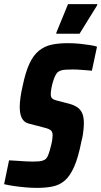

<svg xmlns="http://www.w3.org/2000/svg" viewBox="-38 -906 493 934"><path d="M142 8Q116 8 87 5.5Q58 3 30.5 -1Q3 -5 -18 -10L6 -126Q29 -125 49.5 -123.5Q70 -122 88.5 -121Q107 -120 120 -120Q138 -120 149.5 -121Q161 -122 170.5 -125Q180 -128 186 -134Q191 -139 195.5 -149.5Q200 -160 204 -174Q208 -188 211.5 -202.5Q215 -217 216.5 -229Q218 -241 218 -248Q218 -260 214 -266.5Q210 -273 200.5 -277.5Q191 -282 174 -286L101 -305Q79 -311 68.5 -331Q58 -351 58 -385Q58 -406 61.5 -431.5Q65 -457 72 -487Q86 -555 105 -596Q124 -637 151 -659Q178 -681 212.5 -688.5Q247 -696 291 -696Q323 -696 351.5 -693Q380 -690 401.5 -686.5Q423 -683 434 -679L409 -562Q401 -563 386.5 -564Q372 -565 353.5 -566.5Q335 -568 315 -568Q295 -568 281 -567Q267 -566 258 -563Q249 -560 243 -555Q237 -550 231 -538Q225 -526 220 -509.5Q215 -493 212 -476.5Q209 -460 209 -447Q209 -434 215.5 -427.5Q222 -421 238 -417L300 -401Q324 -394 339 -383.5Q354 -373 362 -355Q370 -337 370 -307Q370 -297 369 -283Q368 -269 365.5 -253Q363 -237 358 -218Q343 -141 323 -95.5Q303 -50 277.5 -28Q252 -6 218.5 1Q185 8 142 8ZM236 -742V-747L293 -886H435V-881L349 -742Z"/></svg>

Font: Saira Condensed ExtraBold
Style: Italic
Weight: 800
Width: 3
Italic angle: -12°
Designer: Hector Gatti with collaboration of the Omnibus-Type team
Foundry: Omnibus-Type
Version: Version 1.101